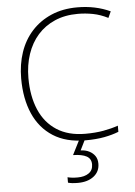

<svg xmlns="http://www.w3.org/2000/svg" viewBox="-63 -771 743 1058"><g transform="rotate(-5 309.0 -242.0)"><path d="M405 -688Q333 -688 277 -663.5Q221 -639 182.5 -595.5Q144 -552 123.5 -491.5Q103 -431 103 -359Q103 -259 135 -184Q167 -109 231 -67.5Q295 -26 389 -26Q445 -26 489.5 -34Q534 -42 571 -55V-21Q536 -7 491 1.5Q446 10 387 10Q280 10 208 -36Q136 -82 99.5 -165Q63 -248 63 -360Q63 -438 85.5 -504.5Q108 -571 152.5 -620Q197 -669 260.5 -696.5Q324 -724 405 -724Q455 -724 500.5 -714.5Q546 -705 587 -686L571 -651Q530 -672 488.5 -680Q447 -688 405 -688ZM446 144Q446 188 412.5 214Q379 240 325 240Q307 240 293.5 238.5Q280 237 270 234V204Q282 207 295 208.5Q308 210 326 210Q364 210 387.5 193.5Q411 177 411 145Q411 114 386 100Q361 86 311 85L354 0H386L355 63Q383 64 403 74.5Q423 85 434.5 102Q446 119 446 144Z"/></g></svg>

Font: Noto Sans Khmer ExtraLight
Style: Regular
Weight: 250
Version: Version 2.003